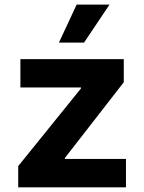

<svg xmlns="http://www.w3.org/2000/svg" viewBox="-20 -797 612 817"><path d="M57.5 0V-90.2L324.6 -420.8V-424.7H66.8V-545.5H506.7V-447.1L256 -124.6V-120.7H516V0ZM230.8 -615.8 306.1 -777.3H446L337.7 -615.8Z"/></svg>

Font: Inter P
Style: Bold
Weight: 700
Designer: Rasmus Andersson
Foundry: rsms
Version: Version 3.018;git-588b23468